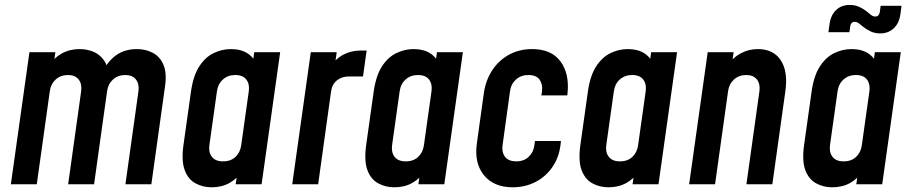

<svg xmlns="http://www.w3.org/2000/svg" viewBox="-20 -764 3780 796"><path d="M25 0 102 -547.5H209.5L198 -467.5L182.5 -492Q204 -524.5 236.5 -542.5Q269 -560.5 310 -560.5Q340 -560.5 366 -550Q392 -539.5 409.5 -516Q427 -492.5 430 -455L403 -461Q424 -507.5 460 -534Q496 -560.5 548 -560.5Q583.5 -560.5 613 -545.2Q642.5 -530 657.2 -496.5Q672 -463 664.5 -408.5L607.5 0H500L554 -386Q558 -416 543.5 -434.5Q529 -453 499.5 -453Q469 -453 448.5 -434.5Q428 -416 424 -386L370 0H262.5L316.5 -386Q320.5 -416 306 -434.5Q291.5 -453 262 -453Q231.5 -453 211 -434.5Q190.5 -416 186.5 -386L132.5 0Z M857 12.5Q821 12.5 790.8 -3.8Q760.5 -20 746 -58Q731.5 -96 740.5 -162L772 -386Q781.5 -451.5 806.8 -489.8Q832 -528 866.5 -544.2Q901 -560.5 937 -560.5Q979 -560.5 1006.2 -542.8Q1033.5 -525 1045.5 -493L1023.5 -468L1034 -547.5H1141.5L1064.5 0H957L968.5 -79.5L984 -55Q963 -23 931 -5.2Q899 12.5 857 12.5ZM904.5 -95Q937 -95 956.5 -113.8Q976 -132.5 980 -162L1011.5 -386Q1015.5 -415.5 1001.2 -434.2Q987 -453 955 -453Q925.5 -453 904.8 -435Q884 -417 879.5 -386L848 -162Q844 -132.5 858.5 -113.8Q873 -95 904.5 -95Z M1191.5 0 1268.5 -547.5H1376L1363.5 -461.5L1347.5 -484.5Q1370 -519.5 1402.8 -537Q1435.5 -554.5 1475.5 -554.5H1500L1485 -447H1426.5Q1397 -447 1376.8 -430.8Q1356.5 -414.5 1352.5 -384.5L1299 0Z M1614.5 12.5Q1578.5 12.5 1548.2 -3.8Q1518 -20 1503.5 -58Q1489 -96 1498 -162L1529.5 -386Q1539 -451.5 1564.2 -489.8Q1589.5 -528 1624 -544.2Q1658.5 -560.5 1694.5 -560.5Q1736.5 -560.5 1763.8 -542.8Q1791 -525 1803 -493L1781 -468L1791.5 -547.5H1899L1822 0H1714.5L1726 -79.5L1741.5 -55Q1720.5 -23 1688.5 -5.2Q1656.5 12.5 1614.5 12.5ZM1662 -95Q1694.5 -95 1714 -113.8Q1733.5 -132.5 1737.5 -162L1769 -386Q1773 -415.5 1758.8 -434.2Q1744.5 -453 1712.5 -453Q1683 -453 1662.2 -435Q1641.5 -417 1637 -386L1605.5 -162Q1601.5 -132.5 1616 -113.8Q1630.5 -95 1662 -95Z M2305.5 -179.5 2304.5 -169.5Q2299 -114 2271.2 -73Q2243.5 -32 2200.5 -9.8Q2157.5 12.5 2105.5 12.5Q2027 12.5 1986.2 -37.8Q1945.5 -88 1957 -169.5L1986 -378.5Q1994 -432.5 2021.2 -473.5Q2048.5 -514.5 2090.8 -537.5Q2133 -560.5 2186 -560.5Q2265.5 -560.5 2303.2 -510Q2341 -459.5 2333 -378.5L2332 -368.5H2224.5L2227 -386Q2230.5 -414.5 2217 -433.8Q2203.5 -453 2170.5 -453Q2140 -453 2119.2 -434.5Q2098.5 -416 2094.5 -386L2063.5 -162Q2059.5 -132 2074.2 -113.5Q2089 -95 2120 -95Q2152 -95 2172 -114Q2192 -133 2195.5 -162L2198 -179.5Z M2502.5 12.5Q2466.5 12.5 2436.2 -3.8Q2406 -20 2391.5 -58Q2377 -96 2386 -162L2417.5 -386Q2427 -451.5 2452.2 -489.8Q2477.5 -528 2512 -544.2Q2546.5 -560.5 2582.5 -560.5Q2624.5 -560.5 2651.8 -542.8Q2679 -525 2691 -493L2669 -468L2679.5 -547.5H2787L2710 0H2602.5L2614 -79.5L2629.5 -55Q2608.5 -23 2576.5 -5.2Q2544.5 12.5 2502.5 12.5ZM2550 -95Q2582.5 -95 2602 -113.8Q2621.5 -132.5 2625.5 -162L2657 -386Q2661 -415.5 2646.8 -434.2Q2632.5 -453 2600.5 -453Q2571 -453 2550.2 -435Q2529.5 -417 2525 -386L2493.5 -162Q2489.5 -132.5 2504 -113.8Q2518.5 -95 2550 -95Z M2837 0 2914 -547.5H3021.5L3010 -465.5L2993 -487Q3015.5 -523 3049 -541.8Q3082.5 -560.5 3122 -560.5Q3186.5 -560.5 3217 -514Q3247.5 -467.5 3236 -386L3182 0H3074.5L3128.5 -386Q3132.5 -416 3118 -434.5Q3103.5 -453 3074 -453Q3043.5 -453 3023 -434.5Q3002.5 -416 2998.5 -386L2944.5 0Z M3430 12.5Q3394 12.5 3363.8 -3.8Q3333.5 -20 3319 -58Q3304.5 -96 3313.5 -162L3345 -386Q3354.5 -451.5 3379.8 -489.8Q3405 -528 3439.5 -544.2Q3474 -560.5 3510 -560.5Q3552 -560.5 3579.2 -542.8Q3606.5 -525 3618.5 -493L3596.5 -468L3607 -547.5H3714.5L3637.5 0H3530L3541.5 -79.5L3557 -55Q3536 -23 3504 -5.2Q3472 12.5 3430 12.5ZM3477.5 -95Q3510 -95 3529.5 -113.8Q3549 -132.5 3553 -162L3584.5 -386Q3588.5 -415.5 3574.2 -434.2Q3560 -453 3528 -453Q3498.5 -453 3477.8 -435Q3457 -417 3452.5 -386L3421 -162Q3417 -132.5 3431.5 -113.8Q3446 -95 3477.5 -95ZM3629.5 -625.5Q3605 -625.5 3587 -635Q3569 -644.5 3559 -652.5Q3550.5 -659.5 3541.8 -666.5Q3533 -673.5 3523 -673.5Q3515 -673.5 3510.5 -668.2Q3506 -663 3505 -655.5L3501.5 -630.5H3414.5L3419 -663.5Q3424 -701 3446.2 -722.2Q3468.5 -743.5 3502 -743.5Q3525.5 -743.5 3543.2 -735Q3561 -726.5 3571.5 -718Q3582 -709.5 3590.5 -702.5Q3599 -695.5 3609 -695.5Q3617.5 -695.5 3622 -701Q3626.5 -706.5 3627.5 -714L3631 -740H3717.5L3713 -705.5Q3708 -668 3685.5 -646.8Q3663 -625.5 3629.5 -625.5Z"/></svg>

Font: Mohave Light SemiBold
Style: Italic
Weight: 600
Italic angle: -8°
Version: Version 2.003